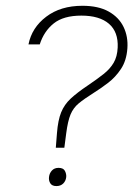

<svg xmlns="http://www.w3.org/2000/svg" viewBox="-20 -636 472 664"><path d="M173 -125 177 -175.5Q180.5 -220.5 191.5 -247.5Q202.5 -274.5 224.5 -295Q246.5 -315.5 283 -340Q315.5 -362 338 -379.8Q360.5 -397.5 373 -418.8Q385.5 -440 387 -471.5Q389.5 -525.5 356.8 -553.8Q324 -582 261.5 -582Q199.5 -582 165.8 -555Q132 -528 117.5 -482.5H78.5Q90 -540.5 139.8 -578.2Q189.5 -616 265 -616Q320.5 -616 356 -596Q391.5 -576 407.5 -542.5Q423.5 -509 420.5 -468.5Q417.5 -426.5 398.5 -397.8Q379.5 -369 353.5 -349.2Q327.5 -329.5 303.5 -314.5Q271 -294 252.2 -278.5Q233.5 -263 224 -240.2Q214.5 -217.5 209 -175L202.5 -125ZM175 7.5Q160 7.5 154 -2Q148 -11.5 149.5 -24Q151 -37 159.5 -46.2Q168 -55.5 182.5 -55.5Q199 -55.5 204.5 -45Q210 -34.5 209 -23.5Q207.5 -10 198.5 -1.2Q189.5 7.5 175 7.5Z"/></svg>

Font: Karla ExtraLight
Style: Italic
Weight: 250
Italic angle: -8°
Designer: Jonathan Pinhorn
Version: Version 2.004;gftools[0.9.33]